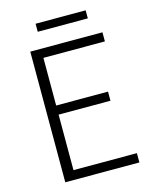

<svg xmlns="http://www.w3.org/2000/svg" viewBox="-127 -950 826 1034"><g transform="rotate(-15 286.0 -433.0)"><path d="M106.4 0V-728.5H508.8V-677.7H166V-412.1H455.1V-361.3H166V-51.8H519.5V0ZM172.9 -821.3V-866.2H452.1V-821.3Z"/></g></svg>

Font: Taipei Sans TC Beta Light
Style: Regular
Weight: 300
Designer: JT Foundry
Foundry: JT Foundry
Version: Version 1.000